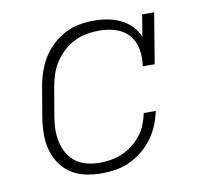

<svg xmlns="http://www.w3.org/2000/svg" viewBox="-65 -599 730 678"><g transform="rotate(-10 300.0 -260.0)"><path d="M247 8Q218 8 189.5 2Q161 -4 137.5 -19.5Q114 -35 98.5 -58.5Q83 -82 76 -109Q69 -136 69.5 -166Q70 -196 75 -226L92 -326Q96 -352 104.5 -378Q113 -404 127 -428Q141 -452 162 -472Q183 -492 207.5 -505Q232 -518 259 -523Q286 -528 312 -528Q337 -528 362 -523.5Q387 -519 408.5 -508.5Q430 -498 446.5 -481Q463 -464 472 -442L485 -520H528L498 -339H455Q460 -369 455 -399Q450 -429 431.5 -450.5Q413 -472 384.5 -481Q356 -490 326 -490Q303 -490 280 -486Q257 -482 235.5 -471Q214 -460 196 -443.5Q178 -427 165 -406.5Q152 -386 145 -364Q138 -342 134 -319L117 -219Q113 -196 112.5 -172.5Q112 -149 117 -127Q122 -105 133 -86Q144 -67 161.5 -54Q179 -41 201.5 -35.5Q224 -30 247 -30Q268 -30 288.5 -33.5Q309 -37 328.5 -45.5Q348 -54 366 -68Q384 -82 397 -99Q410 -116 418 -136Q426 -156 430 -176H473Q468 -151 458 -126.5Q448 -102 432 -80Q416 -58 394.5 -40.5Q373 -23 348.5 -11.5Q324 0 298.5 4Q273 8 247 8Z"/></g></svg>

Font: Iosevka Etoile XLtObl
Style: Regular
Weight: 200
Italic angle: -9°
Designer: Belleve Invis
Foundry: Belleve Invis
Version: Version 15.5.2; ttfautohint (v1.8.4)